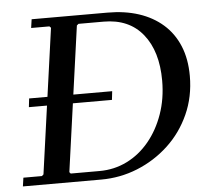

<svg xmlns="http://www.w3.org/2000/svg" viewBox="-49 -723 853 776"><g transform="rotate(-5 377.0 -335.0)"><path d="M415 -670Q485 -670 541.5 -651.5Q598 -633 639 -597Q680 -561 702 -508Q724 -455 724 -386Q724 -302 692 -231Q660 -160 604.5 -108.5Q549 -57 478.5 -28.5Q408 0 331 0H13L18 -35H93L100 -41L182 -629L176 -635H102L107 -670ZM327 -35Q387 -35 438.5 -60.5Q490 -86 528.5 -132.5Q567 -179 589 -241.5Q611 -304 611 -377Q611 -496 555 -565.5Q499 -635 396 -635H294L287 -629L205 -41L210 -35ZM69 -352H406L402 -317H65Z"/></g></svg>

Font: Brygada 1918 Medium
Style: Italic
Weight: 500
Italic angle: -8°
Designer: Mateusz Machalski | Borys Kosmynka | Przemek Hoffer
Foundry: NIEPODLEGLA 2018
Version: Version 3.006